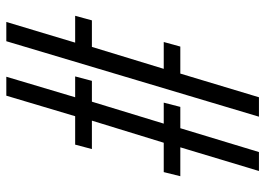

<svg xmlns="http://www.w3.org/2000/svg" viewBox="-136 -704 840 608"><g transform="rotate(90 284.0 -400.0)"><path d="M49.5 0 115 -218H30L44.5 -271H128.5L198 -498.5H113L127.5 -551H213L288 -800H349.5L110.5 0ZM223 0 288 -218H222L236 -271H302L371.5 -498.5H305L318.5 -551H386L461.5 -800H521.5L446.5 -551H538L525 -498.5H432L362 -271H452L438 -218H348L283 0Z"/></g></svg>

Font: Big Shoulders Stencil Text Thin Light
Style: Regular
Weight: 300
Version: Version 2.001